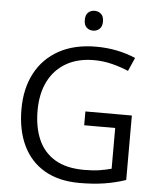

<svg xmlns="http://www.w3.org/2000/svg" viewBox="-61 -967 848 1027"><g transform="rotate(5 363.5 -453.0)"><path d="M402.8 -374H652.3V-27.8Q596.2 -8.8 536.9 0.5Q477.5 9.8 404.3 9.8Q293 9.8 216.6 -34.7Q140.1 -79.1 100.6 -161.4Q61 -243.7 61 -356.9Q61 -467.8 104.7 -550.3Q148.4 -632.8 231.2 -678.5Q314 -724.1 430.2 -724.1Q489.7 -724.1 543.2 -713.1Q596.7 -702.1 642.6 -682.1L610.8 -609.9Q571.3 -627 523.7 -639.2Q476.1 -651.4 425.3 -651.4Q337.9 -651.4 275.6 -615.2Q213.4 -579.1 180.4 -513.2Q147.5 -447.3 147.5 -356.9Q147.5 -267.6 176.3 -201.4Q205.1 -135.3 266.1 -98.6Q327.1 -62 423.3 -62Q471.7 -62 506.3 -67.6Q541 -73.2 569.3 -81.1V-299.8H402.8ZM405.8 -914.6Q425.8 -914.6 440.2 -901.6Q454.6 -888.7 454.6 -861.3Q454.6 -834.5 440.2 -821.3Q425.8 -808.1 405.8 -808.1Q384.8 -808.1 370.8 -821.3Q356.9 -834.5 356.9 -861.3Q356.9 -888.7 370.8 -901.6Q384.8 -914.6 405.8 -914.6Z"/></g></svg>

Font: Open Sans
Style: Regular
Weight: 400
Designer: Monotype Design Team
Foundry: Monotype Imaging Inc.
Version: Version 3.000; ttfautohint (v1.8.4)